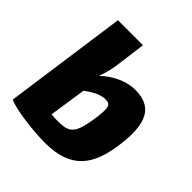

<svg xmlns="http://www.w3.org/2000/svg" viewBox="-191 -838 988 988"><g transform="rotate(45 302.5 -344.0)"><path d="M425 -510C355 -510 289 -475 240 -428C257 -472 265 -512 270 -555L289 -700H107L13 -28C73 -2 213 12 288 12C480 12 542 -88 565 -245C593 -433 545 -510 425 -510ZM381 -258C363 -140 341 -116 270 -114C255 -113 232 -114 208 -116L238 -318C277 -347 314 -367 350 -367C387 -367 394 -349 381 -258Z"/></g></svg>

Font: Exo 2 Extra Bold
Style: Italic
Weight: 800
Italic angle: -8°
Designer: Natanael Gama
Version: Version 1.001;PS 001.001;hotconv 1.0.88;makeotf.lib2.5.64775